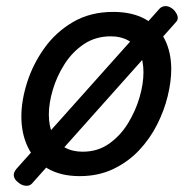

<svg xmlns="http://www.w3.org/2000/svg" viewBox="-20 -558 629 629"><path d="M241 19Q179 19 136 -6Q93 -31 71.5 -75.5Q50 -120 50 -176Q50 -229 69 -288.5Q88 -348 125.5 -400.5Q163 -453 219.5 -486Q276 -519 351 -519Q413 -519 455.5 -495.5Q498 -472 519.5 -429.5Q541 -387 541 -331Q541 -291 529.5 -243.5Q518 -196 494.5 -149.5Q471 -103 435 -65Q399 -27 350.5 -4Q302 19 241 19ZM251 -61Q300 -61 337 -87Q374 -113 399 -153.5Q424 -194 437 -238.5Q450 -283 450 -321Q450 -360 437 -386Q424 -412 400 -425.5Q376 -439 343 -439Q293 -439 255 -413.5Q217 -388 191.5 -348Q166 -308 153 -264Q140 -220 140 -183Q140 -144 153.5 -116.5Q167 -89 192 -75Q217 -61 251 -61ZM85 43Q77 52 63.5 50.5Q50 49 39 39Q28 31 25.5 19.5Q23 8 34 -5L503 -530Q511 -538 523 -538Q535 -538 548 -527Q558 -517 561.5 -505.5Q565 -494 556 -485Z"/></svg>

Font: Playwrite CZ
Style: Regular
Weight: 400
Designer: Veronika Burian, José Scaglione
Foundry: TypeTogether
Version: Version 1.002